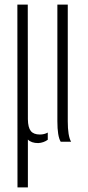

<svg xmlns="http://www.w3.org/2000/svg" viewBox="-20 -620 387 840"><path d="M56.5 200 56 -600H101.5L102 -98Q102.5 -62 114.8 -46.8Q127 -31.5 154.5 -31.5Q173.5 -31.5 189 -40V-8.5Q171 4.5 147.5 6Q117 6 102 -9.5V200ZM245.5 0Q231 -24 231 -89.5V-600H276.5V-89.5Q276.5 -25 291 0Z"/></svg>

Font: Big Shoulders Stencil Display Light
Style: Regular
Weight: 300
Designer: Patric King
Foundry: XO Type Co
Version: Version 1.000